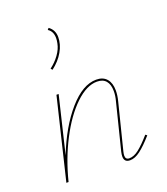

<svg xmlns="http://www.w3.org/2000/svg" viewBox="-133 -809 789 905"><g transform="rotate(-20 262.0 -356.0)"><path d="M166 -523 159 -531Q186 -551 205.5 -578Q225 -605 230 -632Q233 -646 233 -658Q233 -692 209 -707L216 -715Q244 -695 244 -659Q244 -623 223.5 -587Q203 -551 166 -523ZM480 -80Q444 -39 416.5 -18Q389 3 364 3Q335 3 335 -26Q335 -36 338 -49L396 -281Q403 -306 403 -330Q403 -363 388 -381Q373 -399 343 -399Q291 -399 234.5 -345Q178 -291 130.5 -199.5Q83 -108 56 0H45L143 -406H154L86 -123Q136 -250 205.5 -329.5Q275 -409 343 -409Q377 -409 395 -388Q413 -367 413 -330Q413 -305 406 -278L348 -47Q345 -35 345 -27Q345 -7 364 -7Q387 -7 412 -26.5Q437 -46 472 -86Z"/></g></svg>

Font: Ysabeau Infant Hairline
Style: Italic
Weight: 100
Italic angle: -12°
Designer: Christian Thalmann (Catharsis Fonts)
Version: Version 0.003